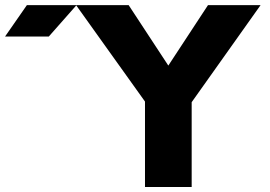

<svg xmlns="http://www.w3.org/2000/svg" viewBox="-20 -743 1073 763"><path d="M556.2 0V-339.4L282.2 -722.7H491.2L648.9 -482.4L806.6 -722.7H1015.6L741.7 -336.9V0ZM173.8 -597.7H0L86.9 -722.7H284.2Z"/></svg>

Font: Giphurs Black
Style: Regular
Weight: 900
Version: Version 0.920; ttfautohint (v1.8.4.7-5d5b)